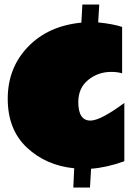

<svg xmlns="http://www.w3.org/2000/svg" viewBox="-20 -729 610 849"><path d="M379.9 -195.8Q424.3 -195.8 529.8 -273.9V-16.1Q453.6 11.7 382.8 17.1L377.9 100.1H304.2L308.1 15.1Q183.6 2.9 98.9 -76.4Q14.2 -155.8 14.2 -292.2Q14.2 -428.7 103.5 -521.7Q192.9 -614.7 339.8 -628.9L344.2 -709H418.9L414.1 -629.9Q481.4 -623 520 -609.9V-404.8Q499 -411.1 472.2 -411.1Q413.6 -411.1 369.9 -375.5Q326.2 -339.8 326.2 -277.8Q326.2 -195.8 379.9 -195.8Z"/></svg>

Font: Fz Rammetto One
Style: Regular
Weight: 400
Designer: Vernon Adams
Foundry: Vernon Adams
Version: Vit hóa bi c Thuy @ FontZin.Com